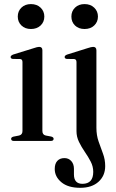

<svg xmlns="http://www.w3.org/2000/svg" viewBox="-20 -690 570 940"><path d="M131.5 -548Q103 -548 85 -565.2Q67 -582.5 67 -609Q67 -635.5 85 -652.8Q103 -670 131.5 -670Q160.5 -670 178.8 -652.5Q197 -635 197 -609Q197 -582.5 178.8 -565.2Q160.5 -548 131.5 -548ZM187.5 -444V-49Q187.5 -30 204 -26.5L230.5 -21.5Q242.5 -18.5 242.5 -10.5Q242.5 0 228.5 0H48Q34.5 0 34.5 -10.5Q34.5 -18 45.5 -21L73.5 -26.5Q90 -30.5 90 -48.5V-386.5Q90 -400 78.5 -401L42.5 -401.5Q32 -403 32 -411Q32 -418 44.5 -423L144.5 -454Q163 -460.5 171.5 -460.5Q187.5 -460.5 187.5 -444ZM394 -548Q365 -548 347.2 -565.2Q329.5 -582.5 329.5 -609Q329.5 -635.5 347.5 -652.8Q365.5 -670 394 -670Q423 -670 441.2 -652.5Q459.5 -635 459.5 -609Q459.5 -582.5 441.2 -565.2Q423 -548 394 -548ZM452 -64.5Q452 -27.5 462.8 3Q473.5 33.5 484.2 62.2Q495 91 495 123Q495 170.5 462.2 200Q429.5 229.5 373 229.5Q313 229.5 280.5 202.2Q248 175 248 137.5Q248 111 260.8 97.5Q273.5 84 295.5 84Q316 84 329 98.5Q342 113 342 136.5V164Q342 210 384 210Q436.5 209.5 436.5 151.5Q436.5 125 424 101Q411.5 77 395.2 53.5Q379 30 366.8 5Q354.5 -20 354.5 -48V-386Q354.5 -400 343 -401L307 -401.5Q296.5 -403 296.5 -411Q296.5 -418.5 309 -423L408 -454Q427.5 -460.5 436 -460.5Q452 -460.5 452 -443.5Z"/></svg>

Font: Fraunces 72pt
Style: Regular
Weight: 400
Version: Version 1.000;[0bf87f6ff]